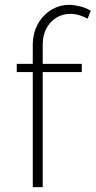

<svg xmlns="http://www.w3.org/2000/svg" viewBox="-20 -771 394 791"><path d="M115 -584Q115 -634 136 -672Q157 -710 192.5 -731Q228 -752 269 -751Q291 -750 313 -744Q335 -738 354 -727L341 -694Q325 -703 306.5 -708.5Q288 -714 270 -714Q238 -714 212 -698Q186 -682 171 -653.5Q156 -625 156 -587V0H115ZM49 -508H317V-474H49Z"/></svg>

Font: Alexandria ExtraLight
Style: Regular
Weight: 250
Designer: Mohamed Gaber
Foundry: Kief Type Foundry
Version: Version 5.100